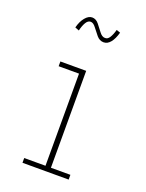

<svg xmlns="http://www.w3.org/2000/svg" viewBox="-129 -731 608 797"><g transform="rotate(20 175.0 -333.0)"><path d="M72 0V-21H166V-428H76V-449H190V-21H276V0ZM251 -652 268 -646Q260 -617 247 -601Q234 -585 217 -585Q199 -585 186 -600.5Q173 -616 161.5 -631.5Q150 -647 138 -647Q126 -647 117.5 -632.5Q109 -618 104 -596L86 -603Q93 -631 107.5 -648.5Q122 -666 138 -666Q155 -666 167.5 -650.5Q180 -635 191.5 -619.5Q203 -604 216 -604Q228 -603 236.5 -616.5Q245 -630 251 -652Z"/></g></svg>

Font: Inconsolata ExtraCondensed ExtraLight
Style: Regular
Weight: 200
Width: 2
Monospace: yes
Designer: Raph Levien, Cyreal, Brenton Simpson
Foundry: Raph Levien, Cyreal, Google
Version: Version 3.001; ttfautohint (v1.8.2.53-6de2)